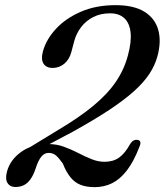

<svg xmlns="http://www.w3.org/2000/svg" viewBox="-20 -733 655 764"><path d="M91.9 -114.4 82.9 -137.4 208.8 -214.2Q294.5 -265 351.1 -311.8Q407.8 -358.7 441.2 -407.8Q474.6 -456.9 489.5 -514.4Q503.8 -567.9 499.5 -604.8Q495.2 -641.8 474.4 -660.9Q453.7 -680 418 -680Q379.9 -680 350.8 -665Q321.7 -650 302.7 -625Q283.7 -600 275.5 -569.8L263.9 -526Q255.9 -495.9 235.7 -479.3Q215.5 -462.7 189.7 -462.7Q163.6 -462.7 152.8 -480.3Q142.1 -497.9 151.4 -530.6Q164.2 -576.3 202.4 -617.9Q240.7 -659.6 301.2 -686.1Q361.7 -712.5 439.8 -712.5Q512.8 -712.5 554.9 -686.2Q597 -659.8 609.8 -613.8Q622.5 -567.8 606.4 -509Q596.8 -473.1 574.4 -439Q552 -405 513 -369.9Q473.9 -334.8 414.2 -295.3Q354.5 -255.9 270.1 -209.1ZM7.9 -50.7Q20.3 -96.6 63.8 -128.2Q107.2 -159.8 172.8 -159.8Q204.7 -159.8 234 -149.2Q263.3 -138.6 290.6 -124.5Q317.8 -110.4 344.1 -99.8Q370.3 -89.2 396.1 -89.2Q430.3 -89.2 453.9 -105.9Q477.4 -122.6 498.7 -161.2Q504.5 -170.3 511.7 -174Q518.8 -177.6 525.7 -176.6Q535.3 -175.9 538 -169.1Q540.7 -162.2 534.3 -147.7Q512 -90 485.1 -55Q458.1 -19.9 426.3 -4.1Q394.4 11.7 356.6 11.7Q324.2 11.7 300.9 2.6Q277.5 -6.5 260.6 -27.3Q243.6 -48.1 229.9 -82.4Q214.1 -104.8 202.3 -114.7Q190.4 -124.6 173.5 -124.6Q156.6 -124.6 144.2 -109.3Q131.7 -93.9 121.4 -61.2Q112.2 -34.3 100.3 -18.4Q88.4 -2.5 73.9 4.3Q59.4 11.1 41.3 11.1Q19.7 11.1 9.8 -5.1Q-0.1 -21.2 7.9 -50.7Z"/></svg>

Font: Fraunces Wonky
Style: Italic
Weight: 900
Italic angle: -16°
Version: Version 1.000;[b76b70a41]